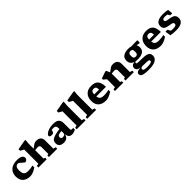

<svg xmlns="http://www.w3.org/2000/svg" viewBox="502 -2745 4978 4978"><g transform="rotate(-45 2991.0 -256.0)"><path d="M359.5 -531.5Q436 -531.5 480.5 -516.8Q525 -502 544 -477.2Q563 -452.5 563 -422.5Q563 -396.5 550.5 -377.2Q538 -358 519.2 -347.2Q500.5 -336.5 482 -336.5Q473.5 -336.5 452.8 -353.8Q432 -371 407.2 -393.5Q382.5 -416 360.2 -433.5Q338 -451 325.5 -451Q273 -451 244.5 -418Q216 -385 216 -300Q216 -233 231.8 -194.2Q247.5 -155.5 283 -139Q318.5 -122.5 377.5 -122.5Q425 -122.5 466.5 -128.8Q508 -135 550.5 -147.5V-76.5Q471.5 -26.5 417.2 -6.8Q363 13 320 13Q189 13 115.8 -54.2Q42.5 -121.5 42.5 -251Q42.5 -333.5 78.2 -396.8Q114 -460 184.8 -495.8Q255.5 -531.5 359.5 -531.5Z M927.5 0H624V-55.5L693 -73V-589.5Q683 -595 653.5 -611.2Q624 -627.5 595 -644.5V-701L847 -745H894L882 -612V-433Q927.5 -468.5 955.8 -488.5Q984 -508.5 1002 -517.8Q1020 -527 1035.2 -529.2Q1050.5 -531.5 1070 -531.5Q1158.5 -531.5 1201 -490.2Q1243.5 -449 1243.5 -372V-73L1313 -55.5V0H1009V-55.5L1054.5 -68.5V-319.5Q1054.5 -354 1037 -370.2Q1019.5 -386.5 973.5 -386.5Q931 -386.5 882 -375.5V-68.5L927.5 -55.5Z M1849.5 12.5Q1792.5 12.5 1760.5 -19.8Q1728.5 -52 1721.5 -125.5Q1701.5 -50 1661 -18.5Q1620.5 13 1551 13Q1469 13 1425.5 -23Q1382 -59 1382 -131.5Q1382 -168 1394.8 -197Q1407.5 -226 1442.2 -248.5Q1477 -271 1542.8 -288.8Q1608.5 -306.5 1715 -321V-354.5Q1715 -404.5 1693.5 -428Q1672 -451.5 1620 -451.5Q1601 -451.5 1586.5 -450.8Q1572 -450 1560.5 -449Q1551.5 -415 1540.5 -386.5Q1532 -363.5 1513 -356.5Q1494 -349.5 1459.5 -349.5Q1423 -349.5 1405.8 -362Q1388.5 -374.5 1388.5 -394.5Q1388.5 -421.5 1425.2 -453.5Q1462 -485.5 1529.2 -508.5Q1596.5 -531.5 1687.5 -531.5Q1807 -531.5 1855 -484.8Q1903 -438 1903 -353.5V-129.5Q1903 -105 1914 -95.8Q1925 -86.5 1947 -86.5Q1962.5 -86.5 1988 -91V-29.5Q1958 -10.5 1922.8 1Q1887.5 12.5 1849.5 12.5ZM1567 -168Q1567 -135 1581 -121.2Q1595 -107.5 1632.5 -107.5Q1669.5 -107.5 1692.2 -123.8Q1715 -140 1715 -166V-250Q1650.5 -242.5 1619 -232.2Q1587.5 -222 1577.2 -206.5Q1567 -191 1567 -168Z M2284 -73 2351.5 -55.5V0H2026V-55.5L2095 -73V-589.5Q2085 -595 2055.5 -611.2Q2026 -627.5 1997 -644.5V-701L2249 -745H2296L2284 -612Z M2670.5 -73 2738 -55.5V0H2412.5V-55.5L2481.5 -73V-589.5Q2471.5 -595 2442 -611.2Q2412.5 -627.5 2383.5 -644.5V-701L2635.5 -745H2682.5L2670.5 -612Z M3088.5 -531.5Q3219.5 -531.5 3279 -463.2Q3338.5 -395 3343.5 -242H2988.5Q2997.5 -172 3036.5 -145Q3075.5 -118 3155 -118Q3207 -118 3249.2 -124.5Q3291.5 -131 3330.5 -140.5V-76.5Q3256.5 -28.5 3198.8 -7.8Q3141 13 3094.5 13Q2960 13 2885.8 -54.2Q2811.5 -121.5 2811.5 -251Q2811.5 -380.5 2883.5 -456Q2955.5 -531.5 3088.5 -531.5ZM3079 -434Q3035 -434 3012 -408.8Q2989 -383.5 2986 -317.5H3166Q3163.5 -388.5 3141.8 -411.2Q3120 -434 3079 -434Z M3816.5 -55.5 3862.5 -68.5V-319.5Q3862.5 -354 3844.8 -370.2Q3827 -386.5 3781.5 -386.5Q3739 -386.5 3689.5 -375.5V-68.5L3735 -55.5V0H3431.5V-55.5L3500.5 -73V-360.5Q3492.5 -367.5 3472.8 -383.8Q3453 -400 3419 -428.5V-469.5L3603 -532.5H3639.5L3683.5 -428Q3731.5 -465.5 3760.8 -486.5Q3790 -507.5 3808.5 -517.2Q3827 -527 3842.5 -529.2Q3858 -531.5 3878 -531.5Q3966.5 -531.5 4009 -490.2Q4051.5 -449 4051.5 -372V-73L4121 -55.5V0H3816.5Z M4443.5 -160.5Q4403.5 -160.5 4370 -165.5Q4343.5 -164 4333.8 -156.8Q4324 -149.5 4324 -135Q4324 -124 4328.2 -116.8Q4332.5 -109.5 4350.8 -105.2Q4369 -101 4409.2 -99Q4449.5 -97 4521.5 -96.5Q4617 -96 4673 -81.8Q4729 -67.5 4753.2 -35.8Q4777.5 -4 4777.5 49.5Q4777.5 136.5 4695.5 184.5Q4613.5 232.5 4447 232.5Q4338 232.5 4278 220.2Q4218 208 4194.5 184.5Q4171 161 4171 128Q4171 91 4203.8 68Q4236.5 45 4319.5 38.5Q4250 26 4224.5 -3Q4199 -32 4199 -71.5Q4199 -112 4227 -139Q4255 -166 4320 -176.5Q4195 -215.5 4195 -346Q4195 -440 4262.5 -485.8Q4330 -531.5 4443.5 -531.5Q4501 -531.5 4547.5 -518.5Q4586 -519 4626.8 -519.8Q4667.5 -520.5 4701.2 -521.2Q4735 -522 4752.5 -522Q4767 -522 4770.8 -515.5Q4774.5 -509 4774.5 -486.5Q4774.5 -450 4770.8 -438.2Q4767 -426.5 4758.5 -426.5Q4750.5 -426.5 4729 -430Q4707.5 -433.5 4662 -443Q4690.5 -401.5 4690.5 -346Q4690.5 -251.5 4623.5 -206Q4556.5 -160.5 4443.5 -160.5ZM4447 -248Q4481 -248 4501.5 -270.5Q4522 -293 4522 -355.5Q4522 -410.5 4503.2 -430.8Q4484.5 -451 4443 -451Q4408 -451 4387.2 -428.2Q4366.5 -405.5 4366.5 -343Q4366.5 -288 4385.8 -268Q4405 -248 4447 -248ZM4325.5 95.5Q4325.5 127 4354.5 140.2Q4383.5 153.5 4467.5 153.5Q4561.5 153.5 4598.2 138.5Q4635 123.5 4635 94.5Q4635 81.5 4629.8 72.5Q4624.5 63.5 4605.5 57.8Q4586.5 52 4546 49.5Q4505.5 47 4435.5 47Q4410 47 4387 46Q4353.5 51 4339.5 63.2Q4325.5 75.5 4325.5 95.5Z M5101 -531.5Q5232 -531.5 5291.5 -463.2Q5351 -395 5356 -242H5001Q5010 -172 5049 -145Q5088 -118 5167.5 -118Q5219.5 -118 5261.8 -124.5Q5304 -131 5343 -140.5V-76.5Q5269 -28.5 5211.2 -7.8Q5153.5 13 5107 13Q4972.5 13 4898.2 -54.2Q4824 -121.5 4824 -251Q4824 -380.5 4896 -456Q4968 -531.5 5101 -531.5ZM5091.5 -434Q5047.5 -434 5024.5 -408.8Q5001.5 -383.5 4998.5 -317.5H5178.5Q5176 -388.5 5154.2 -411.2Q5132.5 -434 5091.5 -434Z M5719 -531.5Q5768.5 -531.5 5809.2 -527.2Q5850 -523 5891 -513.5L5905.5 -374H5831.5L5792.5 -440.5Q5749 -449 5718 -449Q5665.5 -449 5642 -436.2Q5618.5 -423.5 5618.5 -397.5Q5618.5 -375.5 5631.2 -363Q5644 -350.5 5675.2 -342.8Q5706.5 -335 5762.5 -326.5Q5818.5 -318.5 5858.5 -301.8Q5898.5 -285 5919.8 -253Q5941 -221 5941 -166.5Q5941 -82.5 5875 -35Q5809 12.5 5663 12.5Q5609 12.5 5555 7.2Q5501 2 5467.5 -6.5L5443.5 -162H5513L5562 -79Q5601.5 -74.5 5640.5 -74.5Q5708 -74.5 5734.8 -89.8Q5761.5 -105 5761.5 -136Q5761.5 -164 5743.8 -177Q5726 -190 5690 -196.8Q5654 -203.5 5598.5 -213.5Q5516 -228.5 5482.2 -263Q5448.5 -297.5 5448.5 -360.5Q5448.5 -445.5 5517.2 -488.5Q5586 -531.5 5719 -531.5Z"/></g></svg>

Font: Newsreader Caption
Style: Bold
Weight: 700
Designer: Hugues Gentile
Foundry: Production Type
Version: Version 1.001